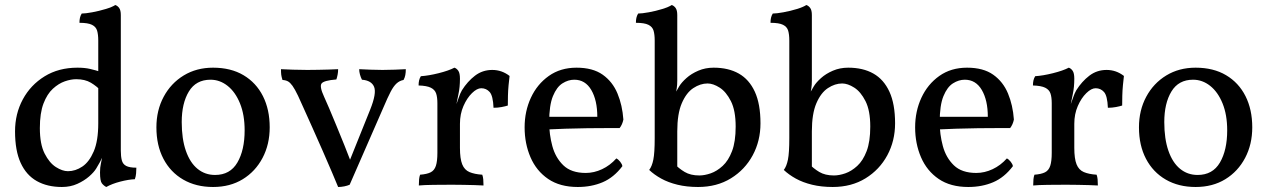

<svg xmlns="http://www.w3.org/2000/svg" viewBox="-20 -737 5056 766"><path d="M289 -467Q318 -467 339.5 -462Q361 -457 386 -449V-372Q366 -393 342.5 -407Q319 -421 284 -421Q263 -421 238.5 -412.5Q214 -404 191 -383Q168 -362 153.5 -324Q139 -286 139 -226Q139 -162 158 -124.5Q177 -87 203 -70.5Q229 -54 251 -54Q281 -54 308.5 -72.5Q336 -91 354 -133Q372 -175 372 -245L401 -139Q388 -107 378.5 -90Q369 -73 364 -65Q355 -50 335.5 -33Q316 -16 288.5 -3.5Q261 9 227 9Q169 9 127 -14.5Q85 -38 62.5 -87Q40 -136 40 -213Q40 -283 71 -340.5Q102 -398 158 -432.5Q214 -467 289 -467ZM462 -136Q462 -113 466 -97.5Q470 -82 483.5 -75Q497 -68 524 -68Q524 -58 523 -45.5Q522 -33 518 -22Q493 -21 460 -12.5Q427 -4 404 9Q394 4 386.5 -5.5Q379 -15 379 -49Q379 -69 382.5 -84.5Q386 -100 393 -136ZM462 -575V-127H372V-575ZM440 -717Q449 -714 455.5 -705Q462 -696 462 -677V-538H372V-575Q372 -599 367.5 -614.5Q363 -630 347 -638Q331 -646 297 -646Q297 -657 299 -666Q301 -675 306 -683Q321 -683 348 -688Q375 -693 401.5 -701Q428 -709 440 -717Z M830 9Q762 9 711 -20.5Q660 -50 632 -103.5Q604 -157 604 -229Q604 -297 633 -351Q662 -405 713 -436Q764 -467 830 -467Q901 -467 951.5 -437Q1002 -407 1029 -353.5Q1056 -300 1056 -229Q1056 -161 1027.5 -107Q999 -53 948.5 -22Q898 9 830 9ZM838 -39Q898 -39 927 -88.5Q956 -138 956 -217Q956 -279 937.5 -324.5Q919 -370 888 -394.5Q857 -419 820 -419Q762 -419 733.5 -372Q705 -325 705 -250Q705 -183 721.5 -135.5Q738 -88 768 -63.5Q798 -39 838 -39Z M1329 9Q1321 -11 1304.5 -49.5Q1288 -88 1267.5 -135Q1247 -182 1226.5 -227.5Q1206 -273 1190.5 -307.5Q1175 -342 1169 -355Q1156 -382 1147 -394.5Q1138 -407 1129.5 -412Q1121 -417 1107 -418Q1103 -431 1102 -439Q1101 -447 1101 -461Q1122 -460 1148.5 -459Q1175 -458 1206 -458Q1227 -458 1249.5 -458.5Q1272 -459 1292.5 -459.5Q1313 -460 1329 -461Q1329 -450 1327 -439.5Q1325 -429 1322 -420Q1272 -416 1263 -404Q1254 -392 1273 -351Q1280 -336 1293 -305.5Q1306 -275 1322 -236Q1338 -197 1354 -157.5Q1370 -118 1382 -86H1371Q1397 -151 1418 -203Q1439 -255 1457 -300Q1483 -365 1472.5 -390.5Q1462 -416 1424 -419Q1419 -429 1416 -440Q1413 -451 1413 -461Q1433 -460 1458 -459Q1483 -458 1506 -458Q1529 -458 1555 -459Q1581 -460 1599 -461Q1599 -448 1597 -437.5Q1595 -427 1590 -418Q1574 -415 1562 -404Q1550 -393 1538.5 -371Q1527 -349 1510 -309L1375 0Q1366 4 1353.5 6.5Q1341 9 1329 9Z M1815 -147Q1815 -104 1824 -81.5Q1833 -59 1853 -50.5Q1873 -42 1904 -40Q1907 -32 1908 -21.5Q1909 -11 1909 3Q1894 2 1873.5 1.5Q1853 1 1830 0.5Q1807 0 1783 0Q1748 0 1709.5 0.5Q1671 1 1651 3Q1651 -11 1652 -21.5Q1653 -32 1656 -40Q1683 -42 1698 -49.5Q1713 -57 1719 -75.5Q1725 -94 1725 -127V-227H1815ZM1815 -293V-214H1725V-325L1815 -423Q1815 -389 1809 -361.5Q1803 -334 1798 -307ZM1793 -301Q1804 -329 1810 -347Q1816 -365 1823 -377Q1845 -412 1875 -435Q1905 -458 1944 -458Q1982 -458 2013 -434Q2011 -418 2009 -397Q2007 -376 2006.5 -355Q2006 -334 2006 -316Q1997 -313 1981.5 -310Q1966 -307 1949 -307Q1947 -355 1933.5 -370Q1920 -385 1900 -385Q1883 -385 1863 -365.5Q1843 -346 1829 -314Q1815 -282 1815 -243ZM1725 -214V-325Q1725 -349 1720 -364Q1715 -379 1699 -387Q1683 -395 1650 -396Q1650 -407 1652 -416Q1654 -425 1659 -433Q1690 -435 1730 -445Q1770 -455 1793 -467Q1802 -464 1808.5 -454.5Q1815 -445 1815 -423Z M2285 9Q2214 9 2167 -23Q2120 -55 2096.5 -109.5Q2073 -164 2073 -229Q2073 -293 2098 -347Q2123 -401 2169.5 -434Q2216 -467 2280 -467Q2345 -467 2384.5 -439Q2424 -411 2443.5 -364Q2463 -317 2467 -260Q2463 -240 2452 -226Q2435 -226 2401 -226Q2367 -226 2324 -225.5Q2281 -225 2236 -223.5Q2191 -222 2151 -220V-271H2363Q2363 -337 2339 -378Q2315 -419 2271 -419Q2247 -419 2224 -404.5Q2201 -390 2186 -353.5Q2171 -317 2171 -250Q2171 -201 2183.5 -154.5Q2196 -108 2227.5 -77.5Q2259 -47 2317 -47Q2350 -47 2382 -62Q2414 -77 2439 -105Q2447 -101 2454.5 -91.5Q2462 -82 2463 -74Q2429 -29 2384.5 -10Q2340 9 2285 9Z M2668 -86Q2688 -65 2711.5 -51Q2735 -37 2770 -37Q2791 -37 2815.5 -45.5Q2840 -54 2863 -75Q2886 -96 2900.5 -134Q2915 -172 2915 -232Q2915 -296 2896 -333.5Q2877 -371 2851 -387.5Q2825 -404 2803 -404Q2774 -404 2746 -385.5Q2718 -367 2700 -325Q2682 -283 2682 -213V-54ZM2765 9Q2720 9 2683 0Q2646 -9 2618 -24.5Q2590 -40 2570 -59Q2581 -73 2586.5 -100Q2592 -127 2592 -186V-575Q2592 -599 2587.5 -614.5Q2583 -630 2567 -638Q2551 -646 2517 -646Q2517 -657 2519 -666Q2521 -675 2526 -683Q2541 -683 2568.5 -688Q2596 -693 2622 -701Q2648 -709 2660 -717Q2669 -714 2675.5 -705Q2682 -696 2682 -677V-416Q2682 -398 2680 -385.5Q2678 -373 2676 -362L2672 -273L2653 -319Q2666 -351 2675.5 -368Q2685 -385 2690 -393Q2699 -408 2718.5 -425.5Q2738 -443 2766 -455Q2794 -467 2827 -467Q2886 -467 2927.5 -443.5Q2969 -420 2991.5 -371Q3014 -322 3014 -245Q3014 -175 2983 -117.5Q2952 -60 2896 -25.5Q2840 9 2765 9Z M3205 -86Q3225 -65 3248.5 -51Q3272 -37 3307 -37Q3328 -37 3352.5 -45.5Q3377 -54 3400 -75Q3423 -96 3437.5 -134Q3452 -172 3452 -232Q3452 -296 3433 -333.5Q3414 -371 3388 -387.5Q3362 -404 3340 -404Q3311 -404 3283 -385.5Q3255 -367 3237 -325Q3219 -283 3219 -213V-54ZM3302 9Q3257 9 3220 0Q3183 -9 3155 -24.5Q3127 -40 3107 -59Q3118 -73 3123.5 -100Q3129 -127 3129 -186V-575Q3129 -599 3124.5 -614.5Q3120 -630 3104 -638Q3088 -646 3054 -646Q3054 -657 3056 -666Q3058 -675 3063 -683Q3078 -683 3105.5 -688Q3133 -693 3159 -701Q3185 -709 3197 -717Q3206 -714 3212.5 -705Q3219 -696 3219 -677V-416Q3219 -398 3217 -385.5Q3215 -373 3213 -362L3209 -273L3190 -319Q3203 -351 3212.5 -368Q3222 -385 3227 -393Q3236 -408 3255.5 -425.5Q3275 -443 3303 -455Q3331 -467 3364 -467Q3423 -467 3464.5 -443.5Q3506 -420 3528.5 -371Q3551 -322 3551 -245Q3551 -175 3520 -117.5Q3489 -60 3433 -25.5Q3377 9 3302 9Z M3843 9Q3772 9 3725 -23Q3678 -55 3654.5 -109.5Q3631 -164 3631 -229Q3631 -293 3656 -347Q3681 -401 3727.5 -434Q3774 -467 3838 -467Q3903 -467 3942.5 -439Q3982 -411 4001.5 -364Q4021 -317 4025 -260Q4021 -240 4010 -226Q3993 -226 3959 -226Q3925 -226 3882 -225.5Q3839 -225 3794 -223.5Q3749 -222 3709 -220V-271H3921Q3921 -337 3897 -378Q3873 -419 3829 -419Q3805 -419 3782 -404.5Q3759 -390 3744 -353.5Q3729 -317 3729 -250Q3729 -201 3741.5 -154.5Q3754 -108 3785.5 -77.5Q3817 -47 3875 -47Q3908 -47 3940 -62Q3972 -77 3997 -105Q4005 -101 4012.5 -91.5Q4020 -82 4021 -74Q3987 -29 3942.5 -10Q3898 9 3843 9Z M4266 -147Q4266 -104 4275 -81.5Q4284 -59 4304 -50.5Q4324 -42 4355 -40Q4358 -32 4359 -21.5Q4360 -11 4360 3Q4345 2 4324.5 1.5Q4304 1 4281 0.5Q4258 0 4234 0Q4199 0 4160.5 0.5Q4122 1 4102 3Q4102 -11 4103 -21.5Q4104 -32 4107 -40Q4134 -42 4149 -49.5Q4164 -57 4170 -75.5Q4176 -94 4176 -127V-227H4266ZM4266 -293V-214H4176V-325L4266 -423Q4266 -389 4260 -361.5Q4254 -334 4249 -307ZM4244 -301Q4255 -329 4261 -347Q4267 -365 4274 -377Q4296 -412 4326 -435Q4356 -458 4395 -458Q4433 -458 4464 -434Q4462 -418 4460 -397Q4458 -376 4457.5 -355Q4457 -334 4457 -316Q4448 -313 4432.5 -310Q4417 -307 4400 -307Q4398 -355 4384.5 -370Q4371 -385 4351 -385Q4334 -385 4314 -365.5Q4294 -346 4280 -314Q4266 -282 4266 -243ZM4176 -214V-325Q4176 -349 4171 -364Q4166 -379 4150 -387Q4134 -395 4101 -396Q4101 -407 4103 -416Q4105 -425 4110 -433Q4141 -435 4181 -445Q4221 -455 4244 -467Q4253 -464 4259.5 -454.5Q4266 -445 4266 -423Z M4750 9Q4682 9 4631 -20.5Q4580 -50 4552 -103.5Q4524 -157 4524 -229Q4524 -297 4553 -351Q4582 -405 4633 -436Q4684 -467 4750 -467Q4821 -467 4871.5 -437Q4922 -407 4949 -353.5Q4976 -300 4976 -229Q4976 -161 4947.5 -107Q4919 -53 4868.5 -22Q4818 9 4750 9ZM4758 -39Q4818 -39 4847 -88.5Q4876 -138 4876 -217Q4876 -279 4857.5 -324.5Q4839 -370 4808 -394.5Q4777 -419 4740 -419Q4682 -419 4653.5 -372Q4625 -325 4625 -250Q4625 -183 4641.5 -135.5Q4658 -88 4688 -63.5Q4718 -39 4758 -39Z"/></svg>

Font: Vollkorn
Style: Regular
Weight: 400
Designer: Friedrich Althausen
Foundry: Friedrich Althausen
Version: Version 5.001